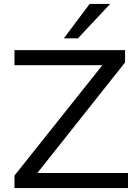

<svg xmlns="http://www.w3.org/2000/svg" viewBox="-20 -961 705 981"><path d="M54 0V-64L531 -663L535 -628H54V-705H619V-642L143 -42L139 -77H634V0ZM306 -765 438 -941H543L378 -765Z"/></svg>

Font: Nunito Sans 10pt SemiExpanded
Style: Regular
Weight: 400
Width: 6
Designer: Vernon Adams
Foundry: Vernon Adams
Version: Version 3.101;gftools[0.9.27]